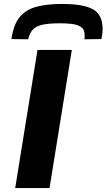

<svg xmlns="http://www.w3.org/2000/svg" viewBox="-20 -953 540 973"><path d="M57 0 170 -700H344L231 0ZM295 -933Q402 -933 451 -906Q500 -879 500 -805Q500 -781 494 -755L408 -754Q409 -761 409 -766.5Q409 -772 409 -776Q409 -804 390 -816.5Q371 -829 342 -832Q313 -835 283 -835Q229 -835 196.5 -828Q164 -821 147 -803.5Q130 -786 123 -754L38 -755Q48 -828 80 -866.5Q112 -905 165.5 -919Q219 -933 295 -933Z"/></svg>

Font: Georama Extra Expanded SemiBold
Style: Italic
Weight: 600
Width: 8
Italic angle: -9°
Designer: Jean-Baptiste Levee
Foundry: Production Type
Version: Version 1.000